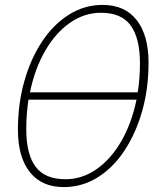

<svg xmlns="http://www.w3.org/2000/svg" viewBox="-20 -746 640 782"><path d="M240 16Q150 16 101.5 -45Q53 -106 53 -218Q53 -323 79 -415Q105 -507 151.5 -577Q198 -647 261 -686.5Q324 -726 398 -726Q488 -726 536.5 -664.5Q585 -603 585 -490Q585 -385 559 -293.5Q533 -202 486.5 -132Q440 -62 377 -23Q314 16 240 16ZM391 -694Q324 -694 265.5 -653.5Q207 -613 164.5 -540Q122 -467 102 -370H541Q550 -427 550 -488Q550 -590 512.5 -642Q475 -694 391 -694ZM247 -16Q314 -16 372.5 -56.5Q431 -97 473.5 -170Q516 -243 536 -340H96Q87 -282 87 -220Q87 -118 125 -67Q163 -16 247 -16Z"/></svg>

Font: Geist Mono Thin
Style: Italic
Weight: 100
Italic angle: -12°
Monospace: yes
Designer: Basement.studio, Andrés Briganti, Mateo Zaragoza
Foundry: Basement.studio, Vercel, Andrés Briganti, Guido Ferreyra, Mateo Zaragoza
Version: Version 1.500; ttfautohint (v1.8.4.7-5d5b)